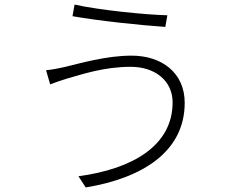

<svg xmlns="http://www.w3.org/2000/svg" viewBox="-20 -787 1040 842"><path d="M737 -338C737 -148 561 -46 324 -14L356 35C601 -5 790 -120 790 -336C790 -469 688 -543 557 -543C445 -543 331 -509 263 -493C235 -487 206 -481 182 -479L200 -417C222 -425 245 -434 276 -443C340 -461 436 -494 553 -494C661 -494 737 -432 737 -338ZM307 -767 298 -716C409 -696 599 -676 705 -669L714 -720C621 -722 412 -743 307 -767Z"/></svg>

Font: Noto Sans JP Light
Style: Regular
Weight: 300
Designer: Ryoko NISHIZUKA (kana & ideographs); Paul D. Hunt (Latin, Greek & Cyrillic); Wenlong ZHANG (bopomofo); Sandoll Communica
Foundry: Adobe Systems Incorporated
Version: Version 1.004;PS 1.004;hotconv 1.0.82;makeotf.lib2.5.63406